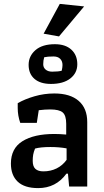

<svg xmlns="http://www.w3.org/2000/svg" viewBox="-20 -958 532 986"><path d="M204 -785 287 -938 412 -925 283 -771ZM127 -625Q127 -670 162 -700.5Q197 -731 262 -731Q316 -731 346.5 -703Q377 -675 377 -628Q377 -583 341 -555Q305 -527 242 -527Q187 -527 157 -553Q127 -579 127 -625ZM297 -595Q301 -613 301 -624Q301 -644 289 -656Q277 -668 255 -668Q224 -668 207 -664Q202 -648 202 -628Q202 -611 214.5 -600.5Q227 -590 248 -590Q281 -590 297 -595ZM36 -118Q36 -196 95.5 -233Q155 -270 259 -270Q287 -270 320 -267V-322Q320 -365 302 -380.5Q284 -396 238 -396Q211 -396 179 -392L169 -327H84Q71 -364 71 -403V-428Q107 -449 157 -463.5Q207 -478 259 -478Q340 -478 384 -440Q428 -402 428 -331V0H335L329 -66H321Q267 8 176 8Q106 8 71 -25Q36 -58 36 -118ZM322 -137V-196Q284 -203 239 -203Q188 -203 160 -195Q153 -178 150.5 -164Q148 -150 148 -132Q148 -103 162 -90.5Q176 -78 203 -78Q240 -78 270.5 -93Q301 -108 322 -137Z"/></svg>

Font: Athiti SemiBold
Style: Regular
Weight: 600
Designer: CadsonDemak Team
Foundry: CadsonDemak
Version: Version 1.033